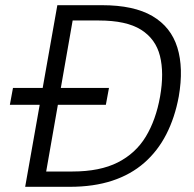

<svg xmlns="http://www.w3.org/2000/svg" viewBox="-20 -720 746 740"><path d="M18 -316 30 -381H400L388 -316ZM77 0 201 -700H373Q496 -700 567.5 -658Q639 -616 663.5 -537Q688 -458 669 -348Q654 -267 621 -202.5Q588 -138 536 -92.5Q484 -47 412.5 -23.5Q341 0 249 0ZM158 -59H259Q365 -59 434 -94Q503 -129 542 -193.5Q581 -258 597 -348Q613 -439 596.5 -504.5Q580 -570 523.5 -605.5Q467 -641 361 -641H260Z"/></svg>

Font: DM Sans 9pt Light
Style: Italic
Weight: 300
Italic angle: -10°
Version: Version 4.004;gftools[0.9.30]